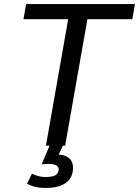

<svg xmlns="http://www.w3.org/2000/svg" viewBox="-20 -720 687 949"><path d="M647 -700 634 -625H412L302 0H291L270 44Q305 46 323 63Q341 80 341 109Q341 157 306.5 183Q272 209 206 209Q150 209 114 188L138 138Q170 155 205 155Q238 155 254 146Q270 137 270 117Q270 90 217 90Q210 90 186 92L225 0H207L317 -625H96L109 -700Z"/></svg>

Font: KoHo Medium
Style: Italic
Weight: 500
Italic angle: -10°
Designer: Cadson Demak & Katatrad Team
Foundry: Cadson Demak Co.,Ltd.
Version: Version 1.000